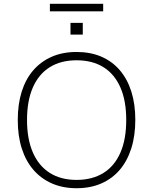

<svg xmlns="http://www.w3.org/2000/svg" viewBox="-20 -988 810 1016"><path d="M385 8Q313 8 255.5 -17Q198 -42 157.5 -88.5Q117 -135 95.5 -201.5Q74 -268 74 -353Q74 -437 95 -503.5Q116 -570 156.5 -616.5Q197 -663 254.5 -688Q312 -713 385 -713Q458 -713 515.5 -688.5Q573 -664 613.5 -617Q654 -570 675 -503.5Q696 -437 696 -354Q696 -269 674.5 -202Q653 -135 613 -88.5Q573 -42 515.5 -17Q458 8 385 8ZM385 -36Q468 -36 527 -72.5Q586 -109 617 -180Q648 -251 648 -353Q648 -455 617 -525.5Q586 -596 527.5 -632.5Q469 -669 385 -669Q302 -669 243.5 -632.5Q185 -596 154 -525.5Q123 -455 123 -353Q123 -252 154 -181Q185 -110 243.5 -73Q302 -36 385 -36ZM244 -928V-968H526V-928ZM353 -805V-867H418V-805Z"/></svg>

Font: Nunito Sans 10pt ExtraLight
Style: Regular
Weight: 250
Designer: Vernon Adams
Foundry: Vernon Adams
Version: Version 3.101;gftools[0.9.27]